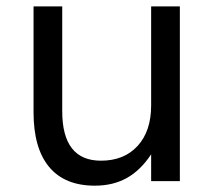

<svg xmlns="http://www.w3.org/2000/svg" viewBox="-20 -567 674 601"><path d="M85 -215.8V-546.9H174.8V-219.2Q174.8 -141.6 205.1 -102.8Q235.4 -64 295.9 -64Q368.7 -64 410.9 -110.4Q453.1 -156.7 453.1 -236.8V-546.9H543V0H453.1V-84Q420.4 -34.2 377.2 -10Q334 14.2 276.9 14.2Q182.6 14.2 133.8 -44.4Q85 -103 85 -215.8Z"/></svg>

Font: Pangururan
Style: Regular
Weight: 400
Designer: Uli Kozok
Foundry: Michael Everson and Uli Kozok
Version: Version 1.005